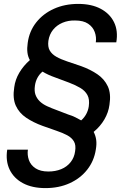

<svg xmlns="http://www.w3.org/2000/svg" viewBox="-20 -732 642 984"><path d="M213 232Q145 232 98 207Q51 182 29.5 137.5Q8 93 17 35H123Q119 62 128 88Q137 114 162 130.5Q187 147 228 147Q264 147 293.5 135Q323 123 342 99Q361 75 365 43Q370 12 359 -7Q348 -26 325 -38.5Q302 -51 269 -62Q236 -73 198 -87Q151 -104 114.5 -128.5Q78 -153 61 -190.5Q44 -228 53 -285Q58 -324 79 -359.5Q100 -395 133 -424Q123 -442 120.5 -463.5Q118 -485 122 -512Q130 -572 165.5 -617Q201 -662 256.5 -687Q312 -712 381 -712Q449 -712 496 -687Q543 -662 564.5 -618Q586 -574 576 -515H471Q475 -542 465.5 -568Q456 -594 431.5 -610.5Q407 -627 365 -627Q330 -628 300.5 -615.5Q271 -603 252 -579.5Q233 -556 228 -523Q224 -492 235 -473Q246 -454 269 -441Q292 -428 325 -417Q358 -406 396 -393Q443 -376 479 -351.5Q515 -327 532.5 -289.5Q550 -252 541 -195Q536 -156 515 -120Q494 -84 460 -56Q470 -37 473 -15Q476 7 471 35Q462 93 427 137.5Q392 182 337 207Q282 232 213 232ZM396 -115Q412 -129 422 -147.5Q432 -166 435 -187Q440 -223 428 -245Q416 -267 391.5 -281.5Q367 -296 334 -308.5Q301 -321 263 -335Q243 -342 227 -349.5Q211 -357 198 -365Q182 -352 172 -333.5Q162 -315 159 -293Q155 -265 162 -246Q169 -227 184 -212.5Q199 -198 222 -187.5Q245 -177 272.5 -167Q300 -157 330 -145Q350 -139 366 -131Q382 -123 396 -115Z"/></svg>

Font: DM Sans 10pt Medium
Style: Italic
Weight: 500
Italic angle: -10°
Version: Version 4.004;gftools[0.9.30]